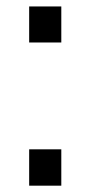

<svg xmlns="http://www.w3.org/2000/svg" viewBox="-20 -569 281 601"><path d="M71.3 -436V-548.8H171.9V-436ZM71.3 12.2V-101.6H171.9V12.2Z"/></svg>

Font: Oxygen
Style: Regular
Weight: 400
Designer: Vernon Adams
Foundry: Vernon Adams
Version: Version Release 0.2.3 webfont; ttfautohint (v0.93.3-1d66) -l